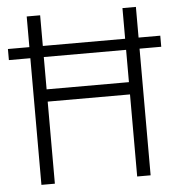

<svg xmlns="http://www.w3.org/2000/svg" viewBox="-52 -762 749 811"><g transform="rotate(-5 323.0 -357.0)"><path d="M91 0V-537H0V-584H91V-714H148V-584H497V-714H554V-584H646V-537H554V0H497V-348H148V0ZM148 -400H497V-537H148Z"/></g></svg>

Font: Noto Sans Gurmukhi UI SemiCondensed Light
Style: Regular
Weight: 300
Width: 4
Designer: Jelle Bosma - Monotype Design Team
Foundry: Monotype Imaging Inc.
Version: Version 2.004; ttfautohint (v1.8.4.7-5d5b)